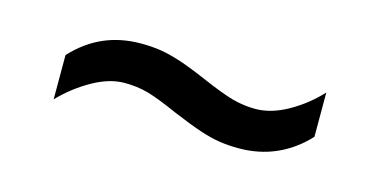

<svg xmlns="http://www.w3.org/2000/svg" viewBox="-32 -488 655 331"><g transform="rotate(15 296.0 -322.5)"><path d="M70 -335Q95 -362 125 -375Q155 -388 191 -388Q210 -388 226 -385.5Q242 -383 262 -376.5Q282 -370 312 -357Q349 -341 369 -335.5Q389 -330 410 -330Q438 -330 468 -347Q498 -364 521 -389V-310Q497 -284 466.5 -270.5Q436 -257 400 -257Q381 -257 365 -259.5Q349 -262 329.5 -268.5Q310 -275 279 -288Q243 -304 223.5 -309.5Q204 -315 181 -315Q154 -315 124 -298Q94 -281 70 -256Z"/></g></svg>

Font: hexukannada05
Style: Book
Weight: 400
Designer: Jelle Bosma - Monotype Design Team
Foundry: Monotype Imaging Inc.
Version: Version 2.003